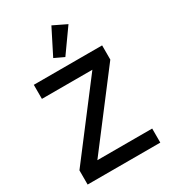

<svg xmlns="http://www.w3.org/2000/svg" viewBox="-228 -1072 1048 1183"><g transform="rotate(-30 296.0 -480.5)"><path d="M554 -100V0H37V-101L416 -598H57V-698H543V-597L164 -100ZM429 -915 311 -749 243 -781 334 -961Z"/></g></svg>

Font: IBM Plex Sans Medium
Style: Regular
Weight: 500
Designer: Mike Abbink, Paul van der Laan, Pieter van Rosmalen
Foundry: Bold Monday
Version: Version 3.201